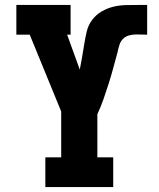

<svg xmlns="http://www.w3.org/2000/svg" viewBox="-20 -755 640 775"><path d="M163 0V-120H227V-305L100 -615H46V-735H265V-615H251L302 -474Q307 -499 311.5 -525Q316 -551 320 -576.5Q324 -602 330 -627.5Q336 -653 351.5 -674Q367 -695 390 -708.5Q413 -722 438 -728Q463 -734 489 -734.5Q515 -735 541 -735H574V-615Q563 -615 552.5 -615.5Q542 -616 531 -616Q517 -616 502.5 -612.5Q488 -609 477.5 -599Q467 -589 462.5 -575Q458 -561 455 -547V-546Q446 -514 437.5 -482Q429 -450 419 -418.5Q409 -387 398 -355.5Q387 -324 373 -294V-120H437V0Z"/></svg>

Font: Iosevka Etoile Heavy
Style: Regular
Weight: 900
Designer: Belleve Invis
Foundry: Belleve Invis
Version: Version 22.1.2; ttfautohint (v1.8.4)